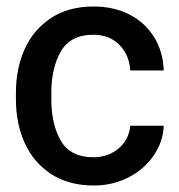

<svg xmlns="http://www.w3.org/2000/svg" viewBox="-20 -561 550 591"><path d="M381 -174H484Q482 -124 452.5 -81.5Q423 -39 374.5 -14.5Q326 10 269 10Q191 10 137 -25.5Q83 -61 56 -121Q29 -181 29 -256V-275Q29 -350 56 -410Q83 -470 137 -505.5Q191 -541 268 -541Q331 -541 379 -516Q427 -491 454.5 -446.5Q482 -402 484 -344H381Q378 -392 347.5 -423Q317 -454 267 -454Q197 -454 167.5 -403Q138 -352 138 -275V-256Q138 -178 167.5 -127.5Q197 -77 267 -77Q313 -77 345 -104Q377 -131 381 -174Z"/></svg>

Font: Freesentation 6 SemiBold
Style: Regular
Weight: 600
Designer: glyphs from Roboto by Christian Robertson / Hangul glyphs from Noto Sans CJK(Source Han Sans) by Jang Soo-young and Kang
Foundry: PT&
Version: Version 2.001